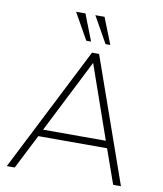

<svg xmlns="http://www.w3.org/2000/svg" viewBox="-97 -992 908 1070"><g transform="rotate(10 357.0 -457.0)"><path d="M661 0H617L548 -195H159L60 0H15L373 -705H413ZM389 -650 179 -235H534ZM357 -765H330L246 -914H299ZM466 -765H439L355 -914H407Z"/></g></svg>

Font: Iunito ExtraLight
Style: Italic
Weight: 200
Italic angle: -4.541°
Designer: Vernon Adams
Foundry: Vernon Adams
Version: Version 2.001;November 30, 2019;FontCreator 12.0.0.2547 64-b